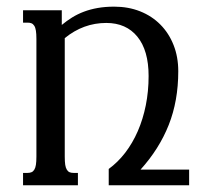

<svg xmlns="http://www.w3.org/2000/svg" viewBox="-20 -549 636 569"><path d="M318.4 -529.3Q360.4 -529.3 395.3 -515.4Q430.2 -501.5 455.3 -476.1Q480.5 -450.7 494.4 -415.5Q508.3 -380.4 508.3 -337.9Q508.3 -250 480 -178.7Q451.7 -107.4 396.5 -46.4H540.5V0H302.2V-48.3Q329.1 -67.9 351.1 -96.4Q373 -125 388.4 -160.4Q403.8 -195.8 412.1 -237.1Q420.4 -278.3 420.4 -323.7Q420.4 -399.4 387.2 -440.2Q354 -481 294.9 -481Q227.1 -481 171.9 -436V-85Q171.9 -69.8 173.3 -60.5Q174.8 -51.3 178.2 -45.9Q181.6 -40.5 186.3 -38.6Q190.9 -36.6 197.8 -36.6H210.9V0H48.3V-36.6H62Q68.4 -36.6 73.2 -38.6Q78.1 -40.5 81.5 -45.9Q85 -51.3 86.4 -60.5Q87.9 -69.8 87.9 -85V-433.6Q87.9 -448.7 86.4 -458Q85 -467.3 81.5 -472.7Q78.1 -478 73.2 -480Q68.4 -481.9 62 -481.9H48.3V-518.6H163.1V-475.1Q177.7 -487.3 193.8 -497.3Q210 -507.3 228.8 -514.4Q247.6 -521.5 269.8 -525.4Q292 -529.3 318.4 -529.3Z"/></svg>

Font: Arian AMU Serif
Style: Regular
Weight: 400
Designer: Ruben Hakobyan (Tarumian)
Foundry: Ruben Hakobyan (Tarumian)
Version: Version 1.002